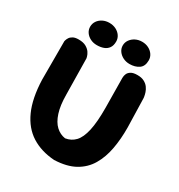

<svg xmlns="http://www.w3.org/2000/svg" viewBox="-191 -945 1003 1077"><g transform="rotate(30 310.0 -407.0)"><path d="M318.5 3Q232.5 -3 170.5 -42.1Q108.5 -81.2 73.9 -158Q39.2 -234.8 35.2 -352.8V-602.8Q35.2 -602.8 37.2 -610.1Q39.2 -617.5 45.2 -627.1Q51.2 -636.8 64.4 -644.1Q77.5 -651.5 100.5 -651.5Q131 -651.5 149.2 -641Q167.5 -630.5 176.5 -616.8Q185.5 -603 188.1 -592.5Q190.8 -582 190.8 -582L194.5 -348Q194.8 -279.2 209.8 -232.9Q224.8 -186.5 251 -162.2Q277.2 -138 311 -133Q348.5 -138.8 373.2 -165.1Q398 -191.5 410.4 -247Q422.8 -302.5 422.2 -395.8L420 -584.8Q420 -584.8 420.4 -593.6Q420.8 -602.5 425.6 -614.1Q430.5 -625.8 444.6 -634.6Q458.8 -643.5 485.5 -643.5Q512.5 -643.8 530.2 -634.2Q548 -624.8 557.9 -610.9Q567.8 -597 572.4 -582.8Q577 -568.5 578.4 -559Q579.8 -549.5 579.8 -549.5L584.8 -360.8Q585.5 -286.8 573.6 -222.1Q561.8 -157.5 532.4 -107.8Q503 -58 450.9 -29Q398.8 0 318.5 3ZM415.5 -674.5Q392.2 -674.5 373.1 -684.1Q354 -693.7 342.4 -709.9Q330.8 -726.2 330.8 -746.2Q330.8 -766.2 342.4 -782.8Q354 -799.2 373.1 -808.9Q392.2 -818.5 415.5 -818.5Q438.8 -818.5 457.8 -808.9Q476.8 -799.2 488 -782.7Q499.2 -766.1 499.2 -746.2Q499.2 -707.2 474.8 -690.9Q450.3 -674.5 415.5 -674.5ZM203.5 -674.5Q180.2 -674.5 161.1 -684.1Q142 -693.8 130.9 -710Q119.8 -726.2 119.8 -746.2Q119.8 -766.2 130.9 -782.8Q142 -799.2 161.1 -808.9Q180.2 -818.5 203.4 -818.5Q227.5 -818.5 246.6 -808.9Q265.8 -799.2 277 -782.7Q288.2 -766.1 288.2 -746.2Q288.2 -720.2 277 -704.4Q265.8 -688.5 246.7 -681.5Q227.6 -674.5 203.5 -674.5Z"/></g></svg>

Font: Sour Gummy Black
Style: Regular
Weight: 900
Version: Version 1.000